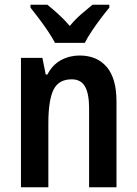

<svg xmlns="http://www.w3.org/2000/svg" viewBox="-20 -786 574 806"><path d="M314 -553Q387 -553 428 -505Q469 -457 469 -360V0H354V-332Q354 -392 337 -422.5Q320 -453 281 -453Q226 -453 204.5 -409Q183 -365 183 -268V0H68V-543H158L172 -473H179Q200 -514 236 -533.5Q272 -553 314 -553ZM211 -606Q200 -627 182 -654Q164 -681 144 -707.5Q124 -734 108 -754V-766H179Q199 -750 224.5 -727Q250 -704 273 -677Q297 -706 321 -726.5Q345 -747 368 -766H439V-754Q423 -735 403 -708.5Q383 -682 365 -655Q347 -628 336 -606Z"/></svg>

Font: Noto Sans Kannada Condensed SemiBold
Style: Regular
Weight: 600
Width: 3
Designer: Jelle Bosma - Monotype Design Team
Foundry: Monotype Imaging Inc.
Version: Version 2.005; ttfautohint (v1.8.4.7-5d5b)